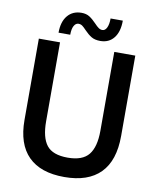

<svg xmlns="http://www.w3.org/2000/svg" viewBox="-95 -947 848 1035"><g transform="rotate(10 328.5 -430.0)"><path d="M64 -252V-697H180V-265Q180 -176 213 -134Q246 -92 328 -92Q409 -92 443 -134.5Q477 -177 477 -265V-697H592V-257Q592 -122 525 -54Q458 14 328 14Q198 14 131 -53Q64 -120 64 -252ZM304 -786Q291 -800 282 -806.5Q273 -813 261 -813Q246 -813 236.5 -796Q227 -779 227 -747H163Q163 -807 191 -840.5Q219 -874 267 -874Q293 -874 311 -862.5Q329 -851 349 -830Q362 -816 372 -809Q382 -802 393 -802Q408 -802 417 -820.5Q426 -839 426 -871H493Q493 -810 466 -776Q439 -742 392 -742Q362 -742 343 -753.5Q324 -765 304 -786Z"/></g></svg>

Font: Hanken Grotesk SemiBold
Style: Regular
Weight: 600
Designer: Alfredo Marco Pradil
Foundry: Hanken Design Co.
Version: Version 3.014